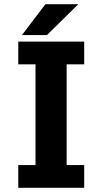

<svg xmlns="http://www.w3.org/2000/svg" viewBox="-20 -899 490 919"><path d="M85 -731 197.5 -879H355L204.5 -731ZM383 -591H299V-109H383V0H67.5V-109H150V-591H67.5V-700H383Z"/></svg>

Font: League Mono Condensed
Style: Bold
Weight: 700
Width: 1
Designer: Tyler Finck
Foundry: The League of Moveable Type / Tyler Finck
Version: Version 2.210